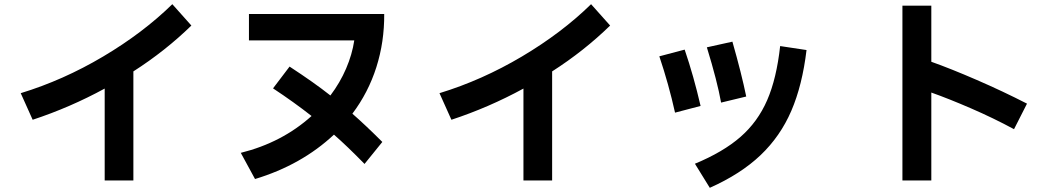

<svg xmlns="http://www.w3.org/2000/svg" viewBox="-20 -822 5040 917"><path d="M894 -700Q770 -579 617 -481V40H480V-399Q315 -309 136 -250L79 -377Q282 -439 472.5 -552Q663 -665 803 -802Z M1815 -755Q1816 -622 1777.5 -501Q1739 -380 1663 -279Q1726 -224 1806 -144L1721 -39Q1638 -124 1575 -179Q1420 -34 1198 33L1130 -92Q1327 -141 1468 -268Q1384 -334 1284 -400L1363 -504Q1481 -427 1558 -366Q1604 -427 1633 -494.5Q1662 -562 1672 -629H1169V-755Z M2894 -700Q2770 -579 2617 -481V40H2480V-399Q2315 -309 2136 -250L2079 -377Q2282 -439 2472.5 -552Q2663 -665 2803 -802Z M3424 -332Q3406 -433 3356 -596L3478 -623Q3522 -469 3544 -361ZM3299 -40Q3434 -96 3516.5 -168Q3599 -240 3644 -343.5Q3689 -447 3706 -602L3832 -583Q3812 -415 3759.5 -293Q3707 -171 3612.5 -81Q3518 9 3370 75ZM3204 -284Q3174 -419 3129 -553L3250 -585Q3293 -459 3326 -316Z M4823 -205Q4725 -258 4617.5 -304.5Q4510 -351 4428 -380V40H4290V-795H4428V-527Q4521 -494 4645.5 -440Q4770 -386 4885 -327Z"/></svg>

Font: IBM Plex Sans JP
Style: Bold
Weight: 700
Designer: Mike Abbink; Paul van der Laan; Pieter van Rosmalen; Wujin Sim; Yejin Wi; Jinhee Kim; Boomi Park; Yona Kim; Kichan Ma
Foundry: Sandoll Inc.
Version: Version 1.001